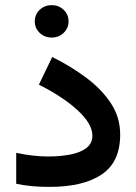

<svg xmlns="http://www.w3.org/2000/svg" viewBox="-20 -733 534 752"><path d="M116.2 -649.4Q116.2 -676.3 135.5 -694.6Q154.8 -712.9 182.6 -712.9Q210 -712.9 229.2 -694.6Q248.5 -676.3 248.5 -649.4Q248.5 -622.6 229.2 -604.2Q210 -585.9 182.6 -585.9Q154.8 -585.9 135.5 -604.2Q116.2 -622.6 116.2 -649.4ZM167 -120.1Q215.8 -120.1 255.4 -127.7Q294.9 -135.3 318.4 -153.3Q341.8 -171.4 341.8 -201.7Q341.8 -248 284.2 -301Q226.6 -354 132.3 -401.4L184.6 -509.8Q259.3 -472.7 319.6 -427.2Q379.9 -381.8 415.3 -327.1Q450.7 -272.5 450.7 -206.1Q450.7 -98.1 378.2 -49.6Q305.7 -1 174.3 -1Q137.7 -1 105.5 -3.9Q73.2 -6.8 43.5 -13.2V-134.3Q111.3 -120.1 167 -120.1Z"/></svg>

Font: Vazirmatn RD SemiBold
Style: Regular
Weight: 600
Designer: Saber Rastikerdar
Foundry: Saber Rastikerdar
Version: Version 32.102